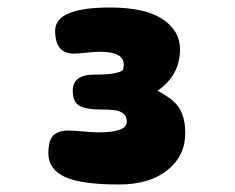

<svg xmlns="http://www.w3.org/2000/svg" viewBox="-20 -762 626 512"><path d="M310 -590Q310 -624 246 -624Q233 -624 210 -621.5Q187 -619 177 -619Q127 -619 127 -680Q127 -742 273 -742Q367 -742 413.5 -711Q460 -680 460 -631Q460 -561 400 -520Q428 -505 443 -491.5Q458 -478 466 -457.5Q474 -437 474 -407Q474 -346 426 -308Q378 -270 297 -270Q196 -270 152.5 -290.5Q109 -311 109 -353Q109 -389 123 -401.5Q137 -414 162 -414Q175 -414 201.5 -411.5Q228 -409 242 -409Q318 -409 318 -437Q318 -446 315 -452Q312 -458 304 -462.5Q296 -467 282.5 -468.5Q269 -470 249 -470Q208 -470 191 -480.5Q174 -491 174 -520Q174 -563 231 -563Q269 -563 287 -567Q305 -571 307.5 -575.5Q310 -580 310 -590Z"/></svg>

Font: Coiny
Style: Regular
Weight: 400
Version: Version 001.001